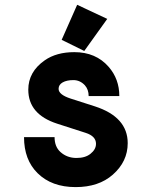

<svg xmlns="http://www.w3.org/2000/svg" viewBox="-20 -762 626 792"><path d="M298.3 -742.2 422.4 -684.1 327.6 -551.8 234.4 -597.7ZM79.1 -196.3H205.1Q205.1 -156.7 229.5 -134.8Q256.8 -110.4 295.4 -110.4Q332 -110.4 353 -127.4Q376 -145.5 376 -168.9Q376 -200.2 333.5 -213.9L215.3 -252Q96.7 -290.5 96.7 -392.1Q96.7 -465.8 164.6 -513.2Q212.9 -546.9 286.6 -546.9Q375.5 -546.9 428.2 -486.3Q472.2 -436 472.2 -365.7H345.7Q345.7 -392.6 330.1 -410.2Q310.1 -431.6 282.7 -431.6Q255.4 -431.6 238.5 -422.1Q221.7 -412.6 221.7 -395.5Q221.7 -371.6 271 -355.5L371.6 -323.2Q506.8 -279.3 506.8 -171.4Q506.8 -95.7 445.3 -41.5Q387.2 9.8 292 9.8Q192.9 9.8 134.8 -47.9Q79.1 -103 79.1 -196.3Z"/></svg>

Font: Consola Mono
Style: Bold
Weight: 700
Monospace: yes
Designer: Wojciech Kalinowski "wmk69" (wmk69@o2.pl)
Foundry: Wojciech Kalinowski "wmk69" (wmk69@o2.pl)
Version: Version 2.1.0